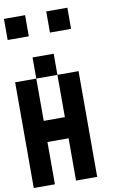

<svg xmlns="http://www.w3.org/2000/svg" viewBox="-106 -1059 712 1118"><g transform="rotate(-10 250.0 -500.0)"><path d="M0 0V-625H125V-375H250V-625H375V0H250V-250H125V0ZM0 -875V-1000H125V-875ZM125 -625V-750H250V-625ZM250 -875V-1000H375V-875Z"/></g></svg>

Font: GalmuriMono7 Regular
Style: Regular
Weight: 400
Designer: Lee Minseo (quiple)
Version: Version 2.399;hotconv 1.1.1;makeotfexe 2.6.0 DEVELOPMENT